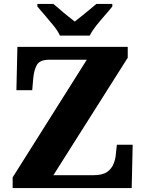

<svg xmlns="http://www.w3.org/2000/svg" viewBox="-20 -951 736 971"><path d="M44 0V-54L419 -649H230Q182 -649 167 -623.5Q152 -598 148 -554L143 -495H63L68 -714H626V-659L250 -65H452Q498 -65 521 -81Q544 -97 554 -121.5Q564 -146 566 -172L571 -219H651L646 0ZM283 -771Q273 -794 251.5 -820.5Q230 -847 207.5 -873Q185 -899 169 -918V-931H250Q263 -921 282 -904Q301 -887 322 -870.5Q343 -854 358 -842Q373 -854 394 -870.5Q415 -887 435 -904Q455 -921 467 -931H548V-918Q533 -899 510 -873Q487 -847 466 -820.5Q445 -794 434 -771Z"/></svg>

Font: Noto Serif Ethiopic ExtraBold
Style: Regular
Weight: 800
Version: Version 2.102